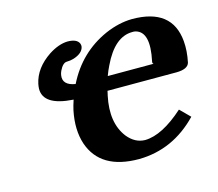

<svg xmlns="http://www.w3.org/2000/svg" viewBox="-74 -537 726 640"><g transform="rotate(-15 289.0 -216.5)"><path d="M302.7 -282.2H335.9H460.9Q456.5 -284.2 458 -291Q479 -389.2 430.7 -401.9Q424.8 -403.3 419.4 -402.8Q358.4 -402.8 316.9 -315.4Q309.1 -299.8 302.7 -282.2ZM502.9 -112.8 536.6 -79.1Q450.2 10.7 332.5 12.2Q199.7 12.2 166 -86.4Q149.4 -136.7 162.6 -201.2Q165.5 -214.8 172.4 -235.8Q69.3 -242.2 70.3 -300.8Q70.8 -309.1 72.3 -316.9Q83.5 -369.1 137.7 -405.3Q171.9 -427.2 202.1 -428.2Q235.4 -428.2 242.7 -409.7Q244.6 -404.3 243.7 -398.9Q239.3 -377.9 208.5 -367.7Q195.8 -363.8 183.6 -363.8Q169.4 -363.8 157.7 -339.4Q154.3 -332 153.3 -325.2Q147.9 -291.5 192.4 -284.2Q240.7 -381.3 336.9 -423.8Q384.3 -444.3 429.7 -444.8Q567.4 -444.8 577.6 -329.1Q580.6 -294.9 572.3 -255.9Q566.4 -235.4 527.8 -234.9H289.1Q288.6 -231.9 287.4 -226.8Q286.1 -221.7 285.6 -219.2Q266.6 -129.4 308.1 -75.7Q333.5 -44.4 368.2 -43.9Q427.2 -44.9 502.9 -112.8Z"/></g></svg>

Font: Linux Libertine Slanted O
Style: Bold Slanted
Weight: 700
Designer: Philipp H. Poll
Foundry: Philipp H. Poll
Version: Version 5.0.0